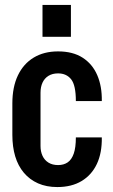

<svg xmlns="http://www.w3.org/2000/svg" viewBox="-20 -749 456 777"><path d="M212 8Q168 8 134 -7Q100 -22 76.5 -50Q53 -78 41.5 -116.5Q30 -155 30 -203V-330Q30 -397 52.5 -444Q75 -491 116.5 -516Q158 -541 215 -541Q275 -541 314.5 -515.5Q354 -490 373.5 -445Q393 -400 392 -340H287Q287 -404 268 -428Q249 -452 215 -452Q192 -452 176 -442Q160 -432 152 -414.5Q144 -397 144 -374V-158Q144 -136 152 -118.5Q160 -101 176 -91Q192 -81 215 -81Q238 -81 254 -92Q270 -103 278.5 -127.5Q287 -152 287 -193H392Q393 -130 372 -85.5Q351 -41 310.5 -16.5Q270 8 212 8ZM152 -600V-729H267V-600Z"/></svg>

Font: Hubot Sans Condensed SemiBold
Style: Regular
Weight: 600
Width: 3
Designer: Deni Anggara
Foundry: GitHub, Inc., Subsidiary of Microsoft Corporation
Version: Version 2.000